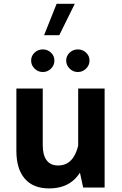

<svg xmlns="http://www.w3.org/2000/svg" viewBox="-20 -1009 654 1033"><path d="M284.7 -988.7 217.2 -819.6H298.9L382.4 -988.7ZM147.5 -683.2Q147.5 -658 166.1 -639.8Q184.7 -621.5 210.3 -621.5Q236 -621.5 254.3 -639.8Q272.7 -658 272.7 -683.2Q272.7 -708.4 254.3 -725.8Q236 -743.2 210.3 -743.2Q184.7 -743.2 166.1 -725.8Q147.5 -708.4 147.5 -683.2ZM336.1 -683.2Q336.1 -658 354.7 -639.8Q373.3 -621.5 398.8 -621.5Q424.5 -621.5 443.1 -639.8Q461.6 -658 461.6 -683.2Q461.6 -708.4 443.1 -725.8Q424.5 -743.2 398.8 -743.2Q373.3 -743.2 354.7 -725.8Q336.1 -708.4 336.1 -683.2ZM542.9 -532.8H400.6V-123.5L427.5 0H542.9ZM68.1 -197.3Q68.1 -100 113.3 -47.7Q158.6 4.7 244.1 4.7Q331.4 4.7 383 -46.2Q434.6 -97.1 457.1 -204.8L401.3 -227.7Q388.9 -174.4 361.9 -146.6Q334.8 -118.7 292.2 -118.7Q251.9 -118.7 230.9 -146.7Q210 -174.6 210 -227.6V-532.8H68.1Z"/></svg>

Font: Estedad-FD VF
Style: Regular
Weight: 100
Designer: Amin Abedi
Version: Version 7.3